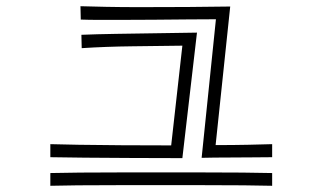

<svg xmlns="http://www.w3.org/2000/svg" viewBox="-20 -616 1040 618"><path d="M856 -110Q833 -110 795.5 -109.5Q758 -109 714 -109Q670 -109 629 -108L675 -554Q636 -554 584 -553.5Q532 -553 475.5 -552.5Q419 -552 366 -552Q331 -552 298.5 -552Q266 -552 240 -553L239 -596Q271 -595 321 -594Q371 -593 428 -593Q505 -593 584.5 -593.5Q664 -594 721 -595L674 -149Q730 -149 777.5 -150Q825 -151 856 -152ZM567 -469Q493 -468 406.5 -467Q320 -466 243 -461L242 -504Q290 -506 353 -507Q416 -508 484 -509Q552 -510 614 -511L567 -107Q485 -107 403 -107.5Q321 -108 252.5 -108.5Q184 -109 142 -110V-152Q173 -151 234 -150Q295 -149 372.5 -148.5Q450 -148 531 -148ZM856 -18Q821 -19 764 -19.5Q707 -20 637.5 -20Q568 -20 496 -20Q424 -20 355 -20Q286 -20 230.5 -19.5Q175 -19 142 -18V-59Q181 -60 238 -60.5Q295 -61 362 -61Q429 -61 498 -61Q568 -61 635.5 -61Q703 -61 760 -60.5Q817 -60 856 -59Z"/></svg>

Font: Train One
Style: Regular
Weight: 400
Designer: Fontworks Inc.
Foundry: Fontworks Inc.
Version: Version 1.100